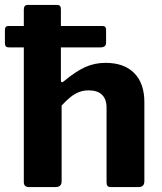

<svg xmlns="http://www.w3.org/2000/svg" viewBox="-20 -762 658 782"><path d="M99 0Q77 0 77 -20V-723Q77 -742 93 -742H213Q228 -742 228 -725V-434Q228 -429 231.5 -427.5Q235 -426 240 -431Q288 -471 326.5 -488.5Q365 -506 410 -506Q486 -506 527 -464Q568 -422 568 -346V-24Q568 0 544 0H432Q422 0 418 -4.5Q414 -9 414 -20V-324Q414 -358 395.5 -376Q377 -394 341 -394Q320 -394 302 -387Q284 -380 267 -366.5Q250 -353 231 -332V-23Q231 0 205 0ZM18 -569Q7 -569 3.5 -573.5Q0 -578 0 -587V-639Q0 -656 13 -656H399Q412 -656 412 -641V-588Q412 -569 389 -569Z"/></svg>

Font: Libre Franklin
Style: Bold
Weight: 700
Designer: Pablo Impallari, Rodrigo Fuenzalida, Nhung Nguyen
Foundry: Impallari Type
Version: Version 3.000